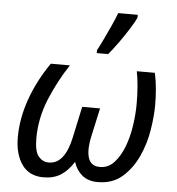

<svg xmlns="http://www.w3.org/2000/svg" viewBox="-56 -858 850 921"><g transform="rotate(5 369.0 -398.0)"><path d="M48 -171Q48 -261 81 -354.5Q114 -448 175 -536H267Q213 -455 175 -362.5Q137 -270 137 -173Q137 -110 157 -86.5Q177 -63 206 -63Q246 -63 272 -97Q298 -131 311 -194L343 -343H429L399 -206Q395 -189 393 -171Q391 -153 391 -142Q391 -63 452 -63Q493 -63 521.5 -94.5Q550 -126 568 -173.5Q586 -221 594 -276.5Q602 -332 602 -380Q602 -470 589 -536H676Q684 -500 687.5 -459.5Q691 -419 691 -383Q691 -329 680 -261Q669 -193 641 -132.5Q613 -72 566.5 -31Q520 10 448 10Q402 10 373 -14Q344 -38 332 -77Q305 -34 270.5 -12Q236 10 187 10Q118 10 83 -40Q48 -90 48 -171ZM390 -606V-620Q403 -644 419 -677.5Q435 -711 450.5 -745Q466 -779 476 -806H570V-792Q561 -772 540 -738.5Q519 -705 493 -668.5Q467 -632 445 -606Z"/></g></svg>

Font: BC Sans
Style: Italic
Weight: 400
Italic angle: -12°
Designer: Monotype Design Team
Designer: Province of B.C.
Foundry: Monotype Imaging Inc.
Version: Version 2.000;GOOG;noto-source:20170915:90ef993387c0